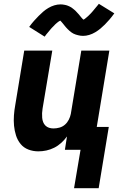

<svg xmlns="http://www.w3.org/2000/svg" viewBox="-20 -785 640 1006"><path d="M214 -593 133 -644Q146 -662 158.5 -676Q171 -690 183 -702Q195 -714 206.5 -724Q218 -734 233 -743Q248 -752 264.5 -757Q281 -762 297 -762Q302 -762 307 -761.5Q312 -761 317 -760Q322 -759 326.5 -758Q331 -757 335.5 -755Q340 -753 344.5 -751Q349 -749 353 -746.5Q357 -744 360.5 -741Q364 -738 368 -735Q372 -732 375.5 -728.5Q379 -725 382 -721.5Q385 -718 388 -715Q391 -712 393.5 -709Q396 -706 399.5 -701.5Q403 -697 406.5 -693Q410 -689 412 -687Q414 -685 417 -682Q420 -683 423.5 -685.5Q427 -688 431.5 -692Q436 -696 438.5 -698Q441 -700 443.5 -702.5Q446 -705 449 -708Q452 -711 455 -714Q458 -717 461 -720.5Q464 -724 467.5 -728Q471 -732 474.5 -736.5Q478 -741 482 -745.5Q486 -750 490 -755Q494 -760 498 -765L579 -715Q566 -697 553.5 -682.5Q541 -668 529.5 -656.5Q518 -645 506 -635Q494 -625 479 -616Q464 -607 447.5 -602Q431 -597 415 -597Q408 -597 401.5 -598Q395 -599 389 -600.5Q383 -602 376.5 -604Q370 -606 364.5 -609Q359 -612 354 -615.5Q349 -619 344 -623.5Q339 -628 334.5 -632.5Q330 -637 326 -641.5Q322 -646 318.5 -650.5Q315 -655 310.5 -660.5Q306 -666 302.5 -670Q299 -674 296 -677Q292 -675 288.5 -673Q285 -671 280.5 -667Q276 -663 273.5 -661Q271 -659 268.5 -656.5Q266 -654 263.5 -651Q261 -648 257.5 -645Q254 -642 251 -638.5Q248 -635 244.5 -631Q241 -627 237.5 -622.5Q234 -618 230 -613.5Q226 -609 222 -604Q218 -599 214 -593ZM368 201 402 0H320L331 -70Q318 -52 301 -36.5Q284 -21 264 -11Q244 -1 223 3.5Q202 8 181 8Q153 8 128.5 -1.5Q104 -11 88 -30.5Q72 -50 64 -75Q56 -100 53.5 -126.5Q51 -153 53 -180.5Q55 -208 60 -235L107 -520H254L203 -216Q201 -204 200.5 -192Q200 -180 201 -168Q202 -156 206 -145.5Q210 -135 218 -127Q226 -119 237 -115.5Q248 -112 260 -112Q276 -112 292 -116.5Q308 -121 320.5 -132Q333 -143 340.5 -158Q348 -173 351 -188L406 -520H553L487 -120H550L497 201Z"/></svg>

Font: Iosevka SS04 Heavy Extended
Style: Italic
Weight: 900
Width: 7
Italic angle: -9°
Monospace: yes
Designer: Belleve Invis
Foundry: Belleve Invis
Version: Version 19.0.0; ttfautohint (v1.8.4)